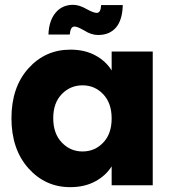

<svg xmlns="http://www.w3.org/2000/svg" viewBox="-20 -773 719 801"><path d="M273.9 -565.9Q333.5 -565.9 377.7 -542Q421.9 -518.1 445.8 -479V-558.1H617.2V0H445.8V-79.1Q421.4 -40 377 -16.1Q332.5 7.8 272.9 7.8Q168.5 7.8 98.1 -71.5Q27.8 -150.9 27.8 -279.8Q27.8 -408.7 98.1 -487.3Q168.5 -565.9 273.9 -565.9ZM324.2 -417Q273.4 -417 237.8 -380.4Q202.1 -343.8 202.1 -279.8Q202.1 -215.8 237.8 -178.5Q273.4 -141.1 324.2 -141.1Q375.5 -141.1 410.6 -178Q445.8 -214.8 445.8 -278.8Q445.8 -342.8 410.6 -379.9Q375.5 -417 324.2 -417ZM271 -628.9H182.1Q184.1 -686.5 211.7 -719.7Q239.3 -752.9 285.2 -752.9Q310.5 -752.9 341.8 -734.9Q370.1 -719.2 383.8 -719.2Q400.4 -719.2 401.9 -752H492.2Q490.7 -689.5 463.9 -658.2Q437 -627 389.2 -627Q360.4 -627 331.1 -646Q328.6 -647.5 322.5 -650.6Q316.4 -653.8 313.5 -655.3Q310.5 -656.7 305.9 -658.7Q301.3 -660.6 297.6 -661.4Q293.9 -662.1 290 -662.1Q273.9 -662.1 271 -628.9Z"/></svg>

Font: SVN-Poppins
Style: Bold
Weight: 700
Designer: Ninad Kale (Devanagari), Jonny Pinhorn (Latin)
Foundry: Indian Type Foundry
Version: Version 3.200;PS 1.000;hotconv 16.6.54;makeotf.lib2.5.65590